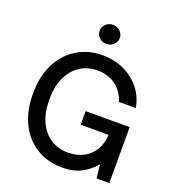

<svg xmlns="http://www.w3.org/2000/svg" viewBox="-165 -1064 1086 1201"><g transform="rotate(20 378.0 -464.0)"><path d="M387.1 9.9Q288.7 9.9 214.3 -35.3Q139.9 -80.6 98.2 -164.4Q56.5 -248.2 56.5 -363.3Q56.5 -479.4 99.4 -563.2Q142.4 -647 216.8 -692.1Q291.2 -737.2 384.9 -737.2Q463.8 -737.2 528.8 -706.9Q593.8 -676.5 636.7 -622.5Q679.7 -568.5 691.8 -497.5H579.2Q560 -562.5 509.1 -599.8Q458.1 -637.1 386 -637.1Q324.6 -637.1 274.5 -605.6Q224.4 -574.2 195 -513.3Q165.5 -452.4 165.5 -364Q165.5 -275.6 194.2 -214.5Q223 -153.4 273.1 -121.8Q323.2 -90.2 387.1 -90.2Q446.4 -90.2 491.3 -114.5Q536.2 -138.8 561.6 -182.2Q587 -225.5 589.1 -281.6H403.8V-372.2H696.7V0H612.2L602.3 -87H598.7Q558.9 -40.5 508.2 -15.3Q457.4 9.9 387.1 9.9ZM381 -811.4Q353.3 -811.4 333.6 -830.1Q313.9 -848.7 313.9 -874.6Q313.9 -900.9 333.6 -919.6Q353.3 -938.2 381 -938.2Q408.4 -938.2 428.3 -919.6Q448.2 -900.9 448.2 -874.6Q448.2 -848.7 428.3 -830.1Q408.4 -811.4 381 -811.4Z"/></g></svg>

Font: Linik Sans Medium
Style: Regular
Weight: 500
Designer: Rasmus Andersson (font), Cristiano Sobral (main changes)
Foundry: rsms
Version: Version 3.018;June 1, 2022;FontCreator 14.0.0.2814 64-bit; t